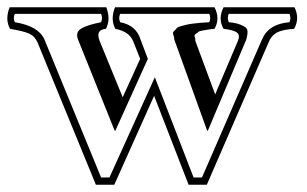

<svg xmlns="http://www.w3.org/2000/svg" viewBox="-43 -471 840 525"><path d="M529.3 -433.1H285.6Q280.3 -421.9 285.6 -410.2Q329.6 -401.9 341.3 -362.8L361.3 -310.1L272.5 -113.8H270.5L170.4 -362.8Q162.6 -382.8 179 -392.8Q195.3 -402.8 233.4 -410.2Q238.3 -421.9 233.4 -433.1H-2.4Q-7.8 -421.9 -2.4 -410.2Q62.5 -399.9 78.6 -362.8L233.4 14.2H256.3L380.4 -259.8L486.3 14.2H509.3L673.3 -362.8Q691.4 -405.8 748.5 -410.2Q753.4 -421.9 748.5 -433.1H582.5Q577.6 -421.9 582.5 -410.2Q596.2 -409.2 605.7 -406.5Q615.2 -403.8 624.3 -398.9Q633.3 -394 633.8 -385.5Q634.3 -377 630.4 -362.8L525.4 -113.8H523.4L433.6 -362.8Q433.6 -370.1 430.9 -376Q428.2 -381.8 433.3 -386.5Q438.5 -391.1 440.4 -394Q442.4 -397 451.4 -399.4Q460.4 -401.9 466.6 -403.3Q472.7 -404.8 485.1 -406.5Q497.6 -408.2 506.1 -408.7Q514.6 -409.2 529.3 -410.2Q534.2 -421.9 529.3 -433.1ZM271.5 -451.2H543.5Q559.6 -419.9 543.5 -392.1Q531.2 -391.1 526.4 -390.1Q521.5 -389.2 512 -387.7Q502.4 -386.2 500 -384Q497.6 -381.8 492.4 -378.4Q487.3 -375 489.3 -370.6Q491.2 -366.2 491.2 -358.9L545.4 -212.9L607.4 -358.9Q614.3 -375 604.7 -382.1Q595.2 -389.2 568.4 -392.1Q552.2 -419.9 568.4 -451.2H762.2Q777.3 -420.9 761.2 -392.1Q728.5 -390.1 713.4 -381.6Q698.2 -373 691.4 -355L522.5 34.2H472.7L378.4 -209L269.5 34.2H219.2L59.6 -355Q52.2 -372.1 36.4 -379.2Q20.5 -386.2 -15.6 -392.1Q-29.8 -418 -16.6 -451.2H247.6Q260.3 -418 246.6 -392.1Q217.3 -390.1 229.5 -358.9L292.5 -205.1L340.3 -310.1L321.3 -357.9Q310.5 -384.8 272.5 -392.1Q258.3 -418 271.5 -451.2Z"/></svg>

Font: Jacques Francois Shadow
Style: Regular
Weight: 400
Designer: Alexei Vanyashin, Nikita Kanarev (i@xarsok.ru)
Foundry: Cyreal (www.cyreal.org)
Version: Version 1.003